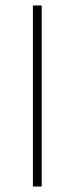

<svg xmlns="http://www.w3.org/2000/svg" viewBox="-20 -680 272 700"><path d="M100 0V-660H132V0Z"/></svg>

Font: Source Sans 3 VF
Style: Regular
Weight: 200
Designer: Paul D. Hunt
Foundry: Adobe
Version: Version 3.046;hotconv 1.0.118;makeotfexe 2.5.65603